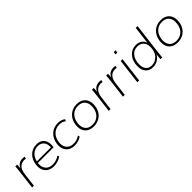

<svg xmlns="http://www.w3.org/2000/svg" viewBox="329 -2161 3592 3592"><g transform="rotate(-45 2125.0 -365.0)"><path d="M68.8 0 115.2 -378.9Q118.7 -406.7 121.3 -437.3Q124 -467.8 125 -484.4L126 -501H174.8L168 -407.7Q190.9 -462.4 232.9 -487.1Q274.9 -511.7 328.1 -511.7Q352.5 -511.7 377 -507.3L369.1 -463.4Q346.2 -467.8 323.7 -467.8Q254.9 -467.8 208.7 -420.9Q162.6 -374 149.9 -272.9L116.7 0Z M478 -282.2H849.6Q850.1 -289.1 850.1 -301.8Q850.1 -380.9 807.6 -427.2Q765.1 -473.6 691.9 -473.6Q611.8 -473.6 553.7 -421.6Q495.6 -369.6 478 -282.2ZM644 10.3Q539.6 10.3 479.5 -48.1Q419.4 -106.4 419.4 -206.5Q419.4 -230.5 421.9 -248Q437 -369.1 511.7 -441.4Q586.4 -513.7 696.8 -513.7Q787.6 -513.7 839.4 -460.7Q891.1 -407.7 891.1 -316.4Q891.1 -299.3 888.7 -275.9L885.3 -247.6H470.7Q467.8 -227.1 467.8 -208Q467.8 -125.5 516.1 -77.6Q564.5 -29.8 648.9 -29.8Q695.3 -29.8 741.7 -44.9Q788.1 -60.1 824.7 -86.4L838.4 -52.7Q799.8 -23.9 747.3 -6.8Q694.8 10.3 644 10.3Z M1195.3 10.3Q1091.3 10.3 1031.7 -47.1Q972.2 -104.5 972.2 -203.6Q972.2 -227.5 974.6 -245.1Q989.7 -367.7 1068.6 -440.7Q1147.5 -513.7 1264.6 -513.7Q1308.1 -513.7 1347.9 -500.5Q1387.7 -487.3 1410.6 -464.8L1390.1 -429.7Q1345.2 -473.6 1259.8 -473.6Q1165 -473.6 1100.6 -411.6Q1036.1 -349.6 1023.4 -245.1Q1021 -224.1 1021 -209Q1021 -126.5 1068.8 -78.1Q1116.7 -29.8 1200.2 -29.8Q1289.6 -29.8 1361.8 -81.5L1374.5 -48.8Q1343.8 -22 1295.2 -5.9Q1246.6 10.3 1195.3 10.3Z M1983.9 -293.5Q1983.9 -202.6 1946.3 -133.1Q1908.7 -63.5 1843.5 -26.6Q1778.3 10.3 1695.8 10.3Q1591.3 10.3 1531.5 -48.1Q1471.7 -106.4 1471.7 -207Q1471.7 -230.5 1474.1 -249Q1489.3 -370.1 1566.9 -441.9Q1644.5 -513.7 1760.3 -513.7Q1864.7 -513.7 1924.3 -454.6Q1983.9 -395.5 1983.9 -293.5ZM1700.7 -29.8Q1806.2 -29.8 1870.6 -101.3Q1935.1 -172.9 1935.1 -291Q1935.1 -376.5 1888.2 -425Q1841.3 -473.6 1755.4 -473.6Q1659.2 -473.6 1597.7 -413.1Q1536.1 -352.5 1522.9 -249Q1520.5 -226.1 1520.5 -210Q1520.5 -126 1567.4 -77.9Q1614.3 -29.8 1700.7 -29.8Z M2097.2 0 2143.6 -378.9Q2147 -406.7 2149.7 -437.3Q2152.3 -467.8 2153.3 -484.4L2154.3 -501H2203.1L2196.3 -407.7Q2219.2 -462.4 2261.2 -487.1Q2303.2 -511.7 2356.4 -511.7Q2380.9 -511.7 2405.3 -507.3L2397.5 -463.4Q2374.5 -467.8 2352.1 -467.8Q2283.2 -467.8 2237.1 -420.9Q2190.9 -374 2178.2 -272.9L2145 0Z M2472.7 0 2519 -378.9Q2522.5 -406.7 2525.1 -437.3Q2527.8 -467.8 2528.8 -484.4L2529.8 -501H2578.6L2571.8 -407.7Q2594.7 -462.4 2636.7 -487.1Q2678.7 -511.7 2731.9 -511.7Q2756.3 -511.7 2780.8 -507.3L2772.9 -463.4Q2750 -467.8 2727.5 -467.8Q2658.7 -467.8 2612.5 -420.9Q2566.4 -374 2553.7 -272.9L2520.5 0Z M2934.1 -657.2 2940.4 -710.9H2988.3L2981.9 -657.2ZM2853.5 0 2915 -501H2962.9L2901.4 0Z M3322.8 -473.6Q3229 -473.6 3171.6 -399.9Q3114.3 -326.2 3114.3 -207.5Q3114.3 -124.5 3154.3 -77.1Q3194.3 -29.8 3268.6 -29.8Q3366.2 -29.8 3430.4 -103Q3494.6 -176.3 3494.6 -293.5Q3494.6 -377 3448.7 -425.3Q3402.8 -473.6 3322.8 -473.6ZM3066.4 -205.6Q3066.4 -342.8 3140.4 -428.2Q3214.4 -513.7 3327.6 -513.7Q3394 -513.7 3443.4 -480Q3492.7 -446.3 3508.8 -390.1L3551.8 -740.2H3599.6L3524.9 -130.9Q3522 -107.9 3518.8 -75.2Q3515.6 -42.5 3513.9 -21.7Q3512.2 -1 3512.2 0H3463.9L3476.1 -116.7Q3447.8 -58.6 3390.1 -24.2Q3332.5 10.3 3263.7 10.3Q3171.4 10.3 3118.9 -47.6Q3066.4 -105.5 3066.4 -205.6Z M4205.6 -293.5Q4205.6 -202.6 4168 -133.1Q4130.4 -63.5 4065.2 -26.6Q4000 10.3 3917.5 10.3Q3813 10.3 3753.2 -48.1Q3693.4 -106.4 3693.4 -207Q3693.4 -230.5 3695.8 -249Q3710.9 -370.1 3788.6 -441.9Q3866.2 -513.7 3981.9 -513.7Q4086.4 -513.7 4146 -454.6Q4205.6 -395.5 4205.6 -293.5ZM3922.4 -29.8Q4027.8 -29.8 4092.3 -101.3Q4156.7 -172.9 4156.7 -291Q4156.7 -376.5 4109.9 -425Q4063 -473.6 3977.1 -473.6Q3880.9 -473.6 3819.3 -413.1Q3757.8 -352.5 3744.6 -249Q3742.2 -226.1 3742.2 -210Q3742.2 -126 3789.1 -77.9Q3835.9 -29.8 3922.4 -29.8Z"/></g></svg>

Font: Muli
Style: ExtraLightItalic
Weight: 200
Italic angle: -7°
Designer: Vernon Adams
Foundry: newtypography
Version: Version 2.0; ttfautohint (v1.00rc1.2-2d82) -l 8 -r 50 -G 200